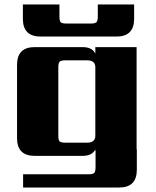

<svg xmlns="http://www.w3.org/2000/svg" viewBox="-20 -695 694 856"><path d="M499 -532H161Q82 -532 82 -611V-675H245V-621Q245 -602 250.5 -596Q256 -590 276 -590H385Q404 -590 410 -596Q416 -602 416 -621V-675H578V-611Q578 -532 499 -532ZM271 -59H369Q405 -59 405 -90V-395Q405 -426 369 -426H271Q252 -426 246 -420Q240 -414 240 -395V-90Q240 -70 246 -64.5Q252 -59 271 -59ZM589 -30H590V62Q590 141 511 141H83V82H375Q394 82 400 76Q406 70 406 51V-22H405V-29Q391 0 348 0H135Q56 0 56 -79V-406Q56 -485 135 -485H348Q391 -485 405 -456V-485H589Z"/></svg>

Font: Sarpanch ExtraBold
Style: Regular
Weight: 800
Designer: Manushi Parikh (Devanagari and Latin), Jyotish Sonowal (Devanagari)
Foundry: Indian Type Foundry
Version: Version 2.004;PS 1.0;hotconv 1.0.78;makeotf.lib2.5.61930; tt